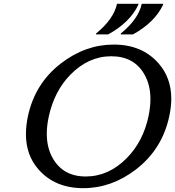

<svg xmlns="http://www.w3.org/2000/svg" viewBox="-20 -982 923 1012"><path d="M840.3 -961.9 839.4 -957Q796.9 -865.2 681.2 -800.8H616.2L617.2 -805.7Q710 -881.8 727.1 -961.9ZM710 -961.9 709 -957Q666.5 -865.2 550.8 -800.8H485.8L486.8 -805.7Q579.6 -881.8 596.7 -961.9ZM182.6 -89.4Q116.7 -164.6 116.7 -274.9Q116.7 -318.8 127 -368.7Q164.1 -542.5 301.3 -647.9Q430.2 -747.1 579.6 -747.1Q729 -747.1 815.9 -647.9Q882.8 -571.8 882.8 -461.4Q882.8 -418 872.1 -368.7Q835 -195.8 697.3 -89.4Q568.4 9.8 418.9 9.8Q269.5 9.8 182.6 -89.4ZM432.1 -51.8Q553.2 -51.8 648.9 -149.4Q734.4 -236.3 762.7 -368.7Q772.9 -417.5 772.9 -460Q772.9 -533.2 742.2 -587.9Q688 -685.5 566.4 -685.5Q446.3 -685.5 350.6 -587.9Q266.6 -502 237.3 -368.7Q226.6 -319.8 226.6 -277.3Q226.6 -204.1 257.3 -149.4Q312 -51.8 432.1 -51.8Z"/></svg>

Font: Classica
Style: Book Oblique
Weight: 400
Italic angle: -12°
Designer: Wojciech Kalinowski "wmk69" (wmk69@o2.pl)
Foundry: Wojciech Kalinowski "wmk69" (wmk69@o2.pl)
Version: Version 2.1.1; 2021-05-14